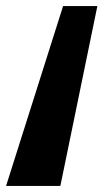

<svg xmlns="http://www.w3.org/2000/svg" viewBox="-34 -613 341 633"><path d="M-14 0H165L287 -593H174Z"/></svg>

Font: Hussar Milosc
Style: Bold
Weight: 700
Foundry: Cannot Into Space Fonts
Version: Version 1.02